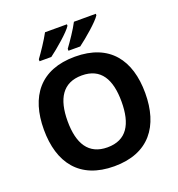

<svg xmlns="http://www.w3.org/2000/svg" viewBox="-163 -1067 1122 1211"><g transform="rotate(-20 398.0 -462.0)"><path d="M616 -924V-934H469C446 -889 402 -825 374 -787V-774H453C502 -810 595 -889 616 -924ZM422 -924V-934H275C251 -889 208 -825 180 -787V-774H259C308 -810 401 -889 422 -924ZM738 -358C738 -580 631 -725 399 -725C165 -725 58 -580 58 -359C58 -137 165 10 398 10C631 10 738 -137 738 -358ZM217 -358C217 -508 271 -599 399 -599C527 -599 579 -508 579 -358C579 -208 527 -117 398 -117C271 -117 217 -208 217 -358Z"/></g></svg>

Font: Noto Sans Gunjala Gondi
Style: Bold
Weight: 700
Designer: Ek Type
Foundry: Ek Type
Version: Version 1.004